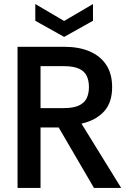

<svg xmlns="http://www.w3.org/2000/svg" viewBox="-20 -932 648 952"><path d="M67 0V-700H298Q372 -700 425 -677Q478 -654 507 -610Q536 -566 536 -500Q536 -423 495.5 -379Q455 -335 384 -319L581 0H446L271 -300H181V0ZM181 -396H296Q344 -396 371.5 -409Q399 -422 410 -445.5Q421 -469 421 -500Q421 -532 410 -555.5Q399 -579 371.5 -591.5Q344 -604 296 -604H181ZM298 -749 155 -829V-912L298 -828L441 -912V-829Z"/></svg>

Font: Rethink Sans SemiBold
Style: Regular
Weight: 600
Designer: The Rethink Sans project authors (Hans Thiessen). DM Sans designed by Colophon Foundry.
Foundry: Rethink Communications LLC
Version: Version 1.001